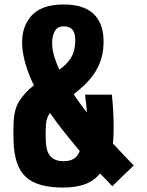

<svg xmlns="http://www.w3.org/2000/svg" viewBox="-20 -830 659 860"><path d="M261 10Q148 10 96.8 -36.5Q45.5 -83 41 -190Q40.5 -207 40.2 -220.5Q40 -234 40.2 -248Q40.5 -262 41 -280Q43 -344 69.5 -382.2Q96 -420.5 132 -448Q112.5 -487 100 -525.2Q87.5 -563.5 82 -600Q68.5 -693 114 -751.5Q159.5 -810 265 -810Q365 -810 408.8 -757.5Q452.5 -705 442 -609Q437 -560.5 411.2 -515.5Q385.5 -470.5 336 -429Q330 -424 323.5 -418.8Q317 -413.5 310 -408Q323.5 -387 338.5 -366.8Q353.5 -346.5 369 -326Q368.5 -342.5 366.2 -362.2Q364 -382 361 -406H481Q484.5 -375 486.8 -337Q489 -299 489 -260Q489 -221 486 -187Q514 -156.5 538 -131.5Q562 -106.5 579 -89L483 4Q469.5 -10.5 456 -24.8Q442.5 -39 428 -53Q410.5 -31 386.5 -17Q362.5 -3 331.2 3.5Q300 10 261 10ZM265 -108Q283 -108 297.2 -112.8Q311.5 -117.5 321.5 -127.8Q331.5 -138 337 -154Q302 -195.5 268 -238Q234 -280.5 204 -324Q196.5 -314.5 191.8 -302.2Q187 -290 186 -274Q185 -255 184.5 -243.2Q184 -231.5 184.5 -219.5Q185 -207.5 186 -186Q188.5 -148.5 207.8 -128.2Q227 -108 265 -108ZM246 -518Q270 -535.5 283.8 -551.8Q297.5 -568 304 -582.5Q310.5 -597 313 -609Q322 -655 312 -683.5Q302 -712 265 -712Q234.5 -712 222.8 -685.5Q211 -659 214 -625Q215.5 -601 224 -573.8Q232.5 -546.5 246 -518Z"/></svg>

Font: Big Shoulders Display Thin Black
Style: Regular
Weight: 900
Version: Version 2.002